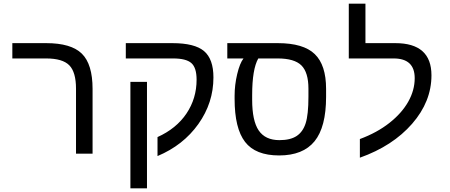

<svg xmlns="http://www.w3.org/2000/svg" viewBox="-20 -833 2440 1041"><path d="M481.9 0H392.1V-352.1Q392.1 -441.9 355.7 -479Q319.3 -516.1 230 -516.1H46.9V-599.1H231Q365.7 -599.1 423.8 -542Q481.9 -484.9 481.9 -351.1Z M776.9 -389.2V188H687V-389.2ZM662.1 -599.1H915Q1035.6 -599.1 1086.4 -555.9Q1137.2 -512.7 1137.2 -413.1Q1137.2 -275.4 1055.4 -160.4Q973.6 -45.4 834 13.2V-89.8Q936 -135.7 991 -217.5Q1045.9 -299.3 1045.9 -400.9Q1045.9 -466.3 1017.3 -491.2Q988.8 -516.1 918.9 -516.1H662.1Z M1252 -314Q1252 -372.6 1266.1 -431.6Q1280.3 -490.7 1300.3 -516.1H1212.4V-599.1H1486.3Q1625 -599.1 1686.5 -539.8Q1748 -480.5 1748 -351.1V-308.1Q1748 -144 1685.5 -67.1Q1623 9.8 1493.2 9.8Q1365.2 9.8 1308.6 -63.7Q1252 -137.2 1252 -296.9ZM1380.4 -516.1Q1347.2 -457.5 1347.2 -317.9V-292Q1347.2 -177.7 1382.8 -125.5Q1418.5 -73.2 1495.1 -73.2Q1554.2 -73.2 1588.1 -95.5Q1622.1 -117.7 1637.2 -164.6Q1652.3 -211.4 1652.3 -309.1V-352.1Q1652.3 -440.4 1614.3 -478.3Q1576.2 -516.1 1485.4 -516.1Z M1931.2 -79.1Q2024.4 -113.8 2091.3 -166.5Q2158.2 -219.2 2193.4 -281.5Q2228.5 -343.8 2228.5 -409.2Q2228.5 -516.1 2114.3 -516.1H1871.1V-813H1961.4V-599.1H2123.5Q2319.3 -599.1 2319.3 -424.8Q2319.3 -282.2 2214.4 -161.9Q2109.4 -41.5 1931.2 22Z"/></svg>

Font: Cousine
Style: Regular
Weight: 400
Monospace: yes
Designer: Steve Matteson
Foundry: Monotype Imaging Inc.
Version: Version 1.21